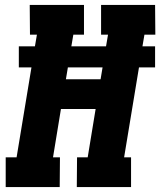

<svg xmlns="http://www.w3.org/2000/svg" viewBox="-20 -755 647 775"><path d="M3 0V-120H47L107 -483H56V-568H121L129 -615H101L100 -735H319V-615H276L268 -568H408L416 -615H388V-735H606L607 -615H563L555 -568H606V-483H541L481 -120H509V0H290L291 -120H334L366 -315H226L194 -120H222L221 0ZM246 -435H386L394 -483H254Z"/></svg>

Font: Iosevka Etoile Heavy
Style: Italic
Weight: 900
Italic angle: -9°
Designer: Belleve Invis
Foundry: Belleve Invis
Version: Version 22.1.2; ttfautohint (v1.8.4)